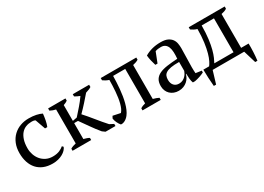

<svg xmlns="http://www.w3.org/2000/svg" viewBox="-15 -1041 2412 1756"><g transform="rotate(-30 1190.5 -163.0)"><path d="M418.5 -72.3Q412.6 -56.2 398.4 -41.3Q384.3 -26.4 363.3 -14.6Q342.3 -2.9 315.4 4.2Q288.6 11.2 257.3 11.2Q203.6 11.2 162.8 -5.6Q122.1 -22.5 94.7 -53.2Q67.4 -84 53.2 -127.2Q39.1 -170.4 39.1 -223.1Q39.1 -279.3 57.1 -323Q75.2 -366.7 106.7 -396.7Q138.2 -426.8 179.9 -442.1Q221.7 -457.5 269.5 -457.5Q313.5 -457.5 347.9 -450.2Q382.3 -442.9 406.2 -430.2Q404.8 -415.5 402.3 -398.2Q399.9 -380.9 396.5 -363.8Q393.1 -346.7 388.7 -331.1Q384.3 -315.4 378.9 -303.2H355L317.4 -409.2Q311 -413.6 302.7 -415.8Q294.4 -418 275.9 -418Q245.1 -418 217.8 -407.5Q190.4 -397 169.9 -373.8Q149.4 -350.6 137.2 -313.7Q125 -276.9 125 -224.1Q125 -190.4 136 -158Q147 -125.5 168 -100.3Q189 -75.2 219.7 -59.8Q250.5 -44.4 289.6 -44.4Q312 -44.4 329.6 -47.9Q347.2 -51.3 361.3 -57.1Q375.5 -63 386.5 -70.3Q397.5 -77.6 406.7 -85Z M731 -447.3H903.8V-423.8Q894.5 -417 879.9 -411.1Q865.2 -405.3 843.8 -398.4Q813 -362.3 778.8 -324.2Q744.6 -286.1 707.5 -249Q727.5 -227.5 749.3 -201.4Q771 -175.3 793.5 -147.9Q815.9 -120.6 838.1 -93.8Q860.4 -66.9 881.8 -43.9L923.8 -22V0H819.3L791 -20.5Q751 -68.8 717.8 -116.9Q684.6 -165 650.4 -211.9H609.9V-43.9Q627.4 -39.6 642.3 -34.2Q657.2 -28.8 667.5 -22V0H470.7V-22Q482.9 -29.8 497.6 -34.9Q512.2 -40 529.3 -43.9V-402.3Q499.5 -408.7 470.7 -423.8V-447.3H653.8V-423.8Q645 -417.5 634.5 -412.1Q624 -406.7 609.9 -402.3V-235.4L655.8 -244.1Q673.8 -264.6 690.7 -283.4Q707.5 -302.2 723.6 -320.8Q739.7 -339.4 754.6 -358.6Q769.5 -377.9 783.7 -398.4Q768.6 -404.8 755.4 -410.6Q742.2 -416.5 731 -423.8Z M1026.4 -78.1Q1038.6 -90.8 1047.9 -111.3Q1057.1 -131.8 1063.7 -157.2Q1070.3 -182.6 1074.5 -211.7Q1078.6 -240.7 1081.3 -271.5Q1084 -302.2 1085 -333.3Q1085.9 -364.3 1086.4 -393.1Q1068.8 -398.4 1053.5 -406.7Q1038.1 -415 1026.4 -423.8V-447.3H1401.9V-423.8Q1387.7 -415.5 1372.8 -410.4Q1357.9 -405.3 1342.8 -402.3V-43.9Q1361.3 -39.1 1375.7 -33.7Q1390.1 -28.3 1401.9 -22V0H1209.5V-22Q1230.5 -36.6 1262.2 -43.9V-407.7H1134.3Q1133.8 -376.5 1132.1 -341.8Q1130.4 -307.1 1127.2 -272Q1124 -236.8 1118.4 -202.1Q1112.8 -167.5 1104.5 -136Q1096.2 -104.5 1084.5 -77.4Q1072.8 -50.3 1057.1 -30.3Q1047.4 -18.1 1036.6 -9.3Q1025.9 -0.5 1014.9 4.9Q1003.9 10.3 993.4 12.2Q982.9 14.2 974.1 12.7Q967.3 4.9 960.7 -5.4Q954.1 -15.6 948.7 -27.1Q943.4 -38.6 939.7 -50.3Q936 -62 935.1 -72.3L947.3 -94.7Z M1796.9 -117.2Q1796.9 -97.7 1797.6 -83.3Q1798.3 -68.8 1799.3 -52.7L1860.8 -43.9V-24.9Q1838.9 -13.7 1811.5 -4.6Q1784.2 4.4 1759.3 8.8H1736.3Q1728 -12.2 1726.1 -36.6Q1724.1 -61 1723.1 -90.3H1719.2Q1715.3 -72.3 1705.1 -54.2Q1694.8 -36.1 1678.2 -21.5Q1661.6 -6.8 1638.9 2.2Q1616.2 11.2 1587.9 11.2Q1561 11.2 1538.3 2.4Q1515.6 -6.3 1499.3 -22.2Q1482.9 -38.1 1473.9 -60.1Q1464.8 -82 1464.8 -108.9Q1464.8 -150.4 1481.4 -176.5Q1498 -202.6 1530.3 -217.8Q1562.5 -232.9 1610.4 -239.7Q1658.2 -246.6 1720.7 -250Q1724.1 -288.1 1722.7 -319.1Q1721.2 -350.1 1712.4 -372.1Q1703.6 -394 1687 -406Q1670.4 -418 1643.6 -418Q1630.9 -418 1615.5 -416.5Q1600.1 -415 1584.5 -409.2L1542.5 -302.2H1519.5Q1510.7 -329.1 1504.2 -357.7Q1497.6 -386.2 1495.1 -414.1Q1528.8 -434.6 1570.6 -446Q1612.3 -457.5 1663.6 -457.5Q1709 -457.5 1736.1 -444.6Q1763.2 -431.6 1777.8 -411.4Q1792.5 -391.1 1796.9 -365.7Q1801.3 -340.3 1801.3 -315.4Q1801.3 -262.2 1799.1 -212.6Q1796.9 -163.1 1796.9 -117.2ZM1623.5 -44.4Q1646 -44.4 1663.1 -53.2Q1680.2 -62 1691.9 -74.5Q1703.6 -86.9 1710.7 -100.3Q1717.8 -113.8 1720.7 -122.6V-216.3Q1668.5 -216.8 1635.5 -211.2Q1602.5 -205.6 1583.5 -194.1Q1564.5 -182.6 1557.4 -165.3Q1550.3 -147.9 1550.3 -125.5Q1550.3 -86.9 1570.1 -65.7Q1589.8 -44.4 1623.5 -44.4Z M1950.2 0 1910.2 132.3H1886.2Q1882.3 88.4 1879.9 43.5Q1877.4 -1.5 1877.4 -44.4H1938.5Q1949.2 -57.1 1962.6 -83.5Q1976.1 -109.9 1988 -152.3Q2000 -194.8 2008.3 -254.4Q2016.6 -314 2017.1 -393.1Q1998.5 -398.4 1983.4 -406.7Q1968.3 -415 1955.6 -423.8V-447.3H2335.4V-423.8Q2323.2 -415.5 2308.3 -410.4Q2293.5 -405.3 2276.4 -402.3V-44.4H2355.5Q2356.4 -1.5 2354.2 43.5Q2352.1 88.4 2346.7 132.3H2323.2L2283.2 0ZM2066.4 -402.3Q2065.9 -321.8 2058.1 -262.2Q2050.3 -202.6 2039.1 -160.2Q2027.8 -117.7 2015.4 -89.8Q2002.9 -62 1993.2 -44.4H2196.3V-402.3Z"/></g></svg>

Font: PT Astra Serif
Style: Regular
Weight: 400
Designer: A.Korolkova, I. Chaeva
Foundry: ParaType Ltd
Version: Version 1.002